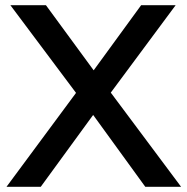

<svg xmlns="http://www.w3.org/2000/svg" viewBox="-20 -720 722 740"><path d="M137 0H5L273 -362L20 -700H157L341 -449L524 -700H657L407 -363L678 0H540L339 -277Z"/></svg>

Font: Rosa Sans Medium
Style: Regular
Weight: 500
Designer: Pentagram / MCKL
Foundry: Pentagram / MCKL
Version: Version 1.005;September 16, 2019;FontCreator 11.5.0.2425 64-